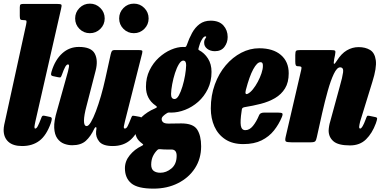

<svg xmlns="http://www.w3.org/2000/svg" viewBox="-24 -802 2148 1082"><path d="M320 -751.5 175.5 -118Q174.5 -113 172.2 -101.8Q170 -90.5 170 -87Q170 -77.5 174.5 -77.5Q182 -77.5 189.2 -91.8Q196.5 -106 207 -133Q211 -145.5 214.8 -148.5Q218.5 -151.5 227.5 -149.5L258 -143Q268.5 -141 267.8 -131.5Q267 -122 262.5 -108.5Q237.5 -38.5 198 -8.8Q158.5 21 101 21Q49.5 21 23 -3.2Q-3.5 -27.5 -3.5 -69.5Q-3.5 -82 -0.2 -99Q3 -116 6 -127L123 -662.5Q126.5 -679 125.2 -683.8Q124 -688.5 112.5 -688.5H110Q95 -688.5 91.2 -692.5Q87.5 -696.5 87.5 -712V-760.5Q87.5 -774 92 -777Q96.5 -780 109.5 -780H295Q318.5 -780 321.8 -775.5Q325 -771 320 -751.5Z M267 -400.5Q287 -465.5 326.8 -501.5Q366.5 -537.5 420.5 -537.5Q490 -537.5 510 -500Q530 -462.5 515 -404L463.5 -204.5Q449.5 -152.5 449.2 -122Q449 -91.5 464.5 -91.5Q475 -91.5 488.5 -114.2Q502 -137 516.5 -175.2Q531 -213.5 544.8 -261Q558.5 -308.5 569.5 -358.5L599.5 -494.5Q602 -506 605.8 -513Q609.5 -520 623.5 -520H753Q771 -520 775.8 -517.5Q780.5 -515 777 -501L680 -118Q676.5 -105 674.2 -91.2Q672 -77.5 679.5 -77.5Q688.5 -77.5 695.5 -91.5Q702.5 -105.5 714 -134.5Q717.5 -144 720.5 -147.8Q723.5 -151.5 737 -148.5L761.5 -144Q772.5 -142 774 -136Q775.5 -130 772 -117Q752.5 -51 712.8 -15Q673 21 611.5 21Q555.5 21 535 -4.5Q514.5 -30 517.5 -61L519.5 -77.5Q520.5 -85 516 -85.2Q511.5 -85.5 507.5 -77Q487 -33 459.5 -8.2Q432 16.5 382.5 16.5Q359.5 16.5 337 8Q314.5 -0.5 299 -22Q283.5 -43.5 281.5 -81.5Q279.5 -119.5 297.5 -179L359 -399Q362 -410 364.5 -424.5Q367 -439 359 -439Q351.5 -439 343.5 -425Q335.5 -411 324 -378.5Q321 -370.5 318.2 -367.2Q315.5 -364 302.5 -367L274.5 -373Q264.5 -375.5 263.8 -381.5Q263 -387.5 267 -400.5ZM730.5 -615Q696 -615 671.8 -639.2Q647.5 -663.5 647.5 -698Q647.5 -732.5 671.8 -757Q696 -781.5 730.5 -781.5Q765 -781.5 789.2 -757Q813.5 -732.5 813.5 -698Q813.5 -663.5 789.2 -639.2Q765 -615 730.5 -615ZM482.5 -615Q448 -615 423.8 -639.2Q399.5 -663.5 399.5 -698Q399.5 -732.5 423.8 -757Q448 -781.5 482.5 -781.5Q517 -781.5 541.5 -757Q566 -732.5 566 -698Q566 -663.5 541.5 -639.2Q517 -615 482.5 -615Z M680 146Q680 106 707.2 72.8Q734.5 39.5 772 21.5Q783 16 783.2 13.8Q783.5 11.5 776 6Q755 -9.5 746.5 -26.8Q738 -44 738 -64Q738 -108 771.8 -140.2Q805.5 -172.5 847.5 -190Q859.5 -195 860 -198.5Q860.5 -202 853 -207Q798.5 -244.5 798.5 -313Q798.5 -364.5 818.8 -406Q839 -447.5 871.2 -477Q903.5 -506.5 939.8 -522Q976 -537.5 1008 -537.5Q1010.5 -537.5 1013.5 -537Q1021 -537 1023.2 -538.5Q1025.5 -540 1029 -549Q1041.5 -585.5 1058.5 -616.5Q1075.5 -647.5 1101 -666.5Q1126.5 -685.5 1163.5 -685.5Q1210.5 -685.5 1234.8 -658.8Q1259 -632 1259 -593.5Q1259 -562 1240.8 -537.8Q1222.5 -513.5 1187 -513.5Q1161 -513.5 1143.5 -527.2Q1126 -541 1126.5 -562Q1126.5 -576.5 1134.5 -586.8Q1142.5 -597 1133 -597Q1124 -597 1113 -578Q1102 -559 1096.5 -536Q1094 -528 1093.8 -525Q1093.5 -522 1098 -519Q1128 -503.5 1148 -472.2Q1168 -441 1168 -397Q1168 -343 1147.2 -300.5Q1126.5 -258 1092.8 -228.2Q1059 -198.5 1019 -183Q979 -167.5 940.5 -167.5Q938 -167.5 928.5 -168Q922.5 -168.5 914 -162.5Q905 -157 896 -148.5Q887 -140 887 -131Q887 -120 895.5 -112.8Q904 -105.5 926.5 -105.5Q939.5 -105.5 960.2 -106Q981 -106.5 997.5 -106.5Q1065 -106.5 1087.2 -72Q1109.5 -37.5 1109.5 22.5Q1109.5 92 1074.8 145.8Q1040 199.5 979.2 230.2Q918.5 261 841 261Q751.5 261 715.8 231Q680 201 680 146ZM940 -272.5Q939.5 -244 960 -244Q972.5 -244 983.8 -264.2Q995 -284.5 1004.2 -315Q1013.5 -345.5 1019 -377.8Q1024.5 -410 1025 -434Q1025.5 -460.5 1008.5 -460.5Q996.5 -460.5 984.2 -440.5Q972 -420.5 962.2 -390.2Q952.5 -360 946.5 -328Q940.5 -296 940 -272.5ZM862.5 43.5Q848 57.5 838.2 77.5Q828.5 97.5 828 125.5Q828 150.5 842 161Q856 171.5 880 171.5Q913 171.5 942 147.5Q971 123.5 971.5 77Q972 40.5 942 40.5H912.5Q905.5 40.5 899.2 40.2Q893 40 883 39Q876.5 38.5 871.8 38.8Q867 39 862.5 43.5Z M1164 -191Q1164 -264.5 1186.8 -326.5Q1209.5 -388.5 1248.2 -434Q1287 -479.5 1335.8 -504.8Q1384.5 -530 1436.5 -530Q1515 -530 1559 -492.2Q1603 -454.5 1603 -389Q1603 -337.5 1582.2 -303.8Q1561.5 -270 1526 -249.2Q1490.5 -228.5 1445.8 -217Q1401 -205.5 1353.5 -198Q1344 -196 1341.2 -191.8Q1338.5 -187.5 1337.5 -175Q1329 -119.5 1333.2 -94Q1337.5 -68.5 1358.5 -68.5Q1382 -68.5 1401.2 -92Q1420.5 -115.5 1436 -152.5Q1441.5 -167.5 1465 -167.5H1542Q1562.5 -167.5 1566.8 -163Q1571 -158.5 1564.5 -142.5Q1547.5 -101.5 1520 -66.8Q1492.5 -32 1450.2 -11Q1408 10 1347 10Q1286 10 1245.2 -17Q1204.5 -44 1184.2 -89.5Q1164 -135 1164 -191ZM1372 -273.5Q1386.5 -280.5 1401.2 -298.8Q1416 -317 1428.8 -341Q1441.5 -365 1449.5 -388.8Q1457.5 -412.5 1457.5 -430Q1458 -439.5 1455.2 -445.5Q1452.5 -451.5 1443.5 -451.5Q1425 -451.5 1403.2 -411.8Q1381.5 -372 1361.5 -295Q1354 -265.5 1372 -273.5Z M1670 -520H1837.5Q1861 -520 1864.5 -515.8Q1868 -511.5 1864 -491.5L1859.5 -470Q1854.5 -442.5 1858.8 -442Q1863 -441.5 1874.5 -460Q1899.5 -500 1930.5 -518.2Q1961.5 -536.5 1997 -536.5Q2035 -536.5 2061.5 -520.5Q2088 -504.5 2093.8 -462.2Q2099.5 -420 2074.5 -341L2005.5 -117Q2003.5 -110.5 2001.8 -100.2Q2000 -90 2000 -87Q2000 -77.5 2006 -77.5Q2017.5 -77.5 2037 -130Q2042 -144.5 2045 -148Q2048 -151.5 2058.5 -149L2092 -142Q2102 -140 2101.2 -132.5Q2100.5 -125 2094 -106.5Q2073.5 -51 2038.8 -16.8Q2004 17.5 1948.5 17.5Q1882 17.5 1855 -6Q1828 -29.5 1828 -66.5Q1828.5 -79 1830.8 -92Q1833 -105 1836.5 -116L1891 -315.5Q1906 -367.5 1909.5 -395Q1913 -422.5 1892.5 -422.5Q1875 -422.5 1857.2 -385.5Q1839.5 -348.5 1823 -289.5Q1806.5 -230.5 1791.5 -164.5L1761.5 -29.5Q1758 -12 1752.5 -6Q1747 0 1726 0H1619Q1592 0 1586.5 -5.2Q1581 -10.5 1586 -31.5L1673.5 -408.5Q1677 -422 1673 -425.2Q1669 -428.5 1660 -428.5H1657Q1646 -428.5 1643 -434.2Q1640 -440 1640 -454.5V-492Q1640 -512 1645.2 -516Q1650.5 -520 1670 -520Z"/></svg>

Font: Besley* Condensed Heavy
Style: Italic
Weight: 800
Width: 3
Italic angle: -13°
Designer: Owen Earl
Foundry: indestructible type*
Version: Version 3.000; ttfautohint (v1.8.3)